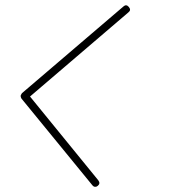

<svg xmlns="http://www.w3.org/2000/svg" viewBox="-20 -722 660 742"><path d="M457 -697Q468 -707 478 -695Q488 -683 476 -674L96 -349L360 -25Q369 -13 358 -4Q354 0 348 0Q342 0 337 -6L63 -341L61 -345V-346Q60 -347 60 -350V-352V-353Q61 -354 61 -355Q61 -356 62 -357Q62 -358 62.5 -358Q63 -358 63 -359Q64 -360 64 -360Q64 -362 65 -362Z"/></svg>

Font: Quicksand
Style: Light Italic
Weight: 300
Italic angle: -12°
Designer: Andrew Paglinawan
Foundry: Andrew Paglinawan
Version: 1.002